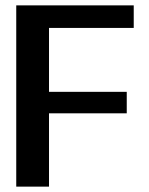

<svg xmlns="http://www.w3.org/2000/svg" viewBox="-20 -695 556 715"><path d="M40.5 0H162.5V-273H452V-353H162.5V-591H478V-675H40.5Z"/></svg>

Font: Anybody UltraCondensed Thin Medium
Style: Regular
Weight: 500
Version: Version 1.111